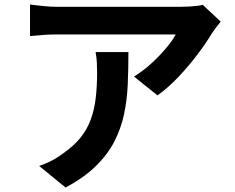

<svg xmlns="http://www.w3.org/2000/svg" viewBox="-20 -772 1040 848"><path d="M954.8 -676.6Q946.9 -667.1 935.1 -651.6Q923.3 -636 916.2 -625.4Q893.2 -586.2 855.1 -535.4Q817 -484.5 771 -435.3Q725 -386.1 675.6 -350.7L571.7 -433.8Q602.1 -452.4 630.8 -476.5Q659.6 -500.5 684.3 -526.6Q709.1 -552.6 727.8 -576.9Q746.5 -601.2 756 -619.9Q742.9 -619.9 711.9 -619.9Q680.9 -619.9 637.8 -619.9Q594.7 -619.9 545.4 -619.9Q496.1 -619.9 447.1 -619.9Q398.2 -619.9 354.8 -619.9Q311.4 -619.9 279.7 -619.9Q248 -619.9 234.8 -619.9Q203.5 -619.9 175.8 -618.1Q148.1 -616.3 112.6 -612.8V-752Q141.8 -748.3 172.7 -745.1Q203.5 -741.9 234.8 -741.9Q248 -741.9 281 -741.9Q314 -741.9 359.3 -741.9Q404.6 -741.9 456.3 -741.9Q508 -741.9 559.5 -741.9Q610.9 -741.9 655.4 -741.9Q699.9 -741.9 731.3 -741.9Q762.7 -741.9 773.8 -741.9Q788.1 -741.9 808.3 -742.8Q828.4 -743.7 847.5 -745.9Q866.6 -748 875.5 -750.6ZM547.2 -542.1Q547.2 -468.1 544.2 -399Q541.2 -329.9 527.7 -266.7Q514.2 -203.5 484.7 -146.4Q455.1 -89.3 403.3 -38.4Q351.5 12.5 269.5 56.2L153 -39Q177 -47.1 203.9 -60.3Q230.9 -73.6 258.2 -94Q306.1 -127.4 335.7 -164.3Q365.3 -201.3 381 -244.4Q396.7 -287.5 402.8 -339Q408.9 -390.6 408.9 -452Q408.9 -475.1 407.7 -496.4Q406.6 -517.7 402.2 -542.1Z"/></svg>

Font: Noto Sans JP
Style: Regular
Weight: 100
Designer: Ryoko NISHIZUKA 西塚涼子 (kana, bopomofo & ideographs); Paul D. Hunt (Latin, Greek & Cyrillic); Sandoll Communications 산돌커뮤니
Foundry: Adobe
Version: Version 2.004;hotconv 1.0.118;makeotfexe 2.5.65603